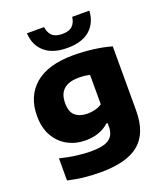

<svg xmlns="http://www.w3.org/2000/svg" viewBox="-180 -917 1086 1266"><g transform="rotate(-20 363.5 -284.0)"><path d="M306.5 230Q249.5 230 192.8 224.2Q136 218.5 77.5 204.5V49.5Q137 64.5 192.8 71.5Q248.5 78.5 291 78.5Q384 78.5 421.2 51Q458.5 23.5 458.5 -32.5V-59.5H449.5Q386.5 -1.5 284 -1.5Q217 -1.5 161 -31.2Q105 -61 71 -119.2Q37 -177.5 37 -262.5Q37 -400 128.5 -478.8Q220 -557.5 399.5 -557.5Q465 -557.5 536.8 -548.5Q608.5 -539.5 663.5 -523V-72.5Q663.5 84.5 577 157.2Q490.5 230 306.5 230ZM357.5 -163Q384 -163 410.5 -169.8Q437 -176.5 458.5 -191V-398Q443.5 -401.5 424 -403.8Q404.5 -406 381.5 -406Q240 -406 240 -278.5Q240 -215.5 272.2 -189.2Q304.5 -163 357.5 -163ZM380 -615.5Q276.5 -615.5 221 -664.8Q165.5 -714 161 -797.5H281.5Q286 -758 309 -735.8Q332 -713.5 380 -713.5Q428 -713.5 451 -735.8Q474 -758 478.5 -797.5H599Q594.5 -713.5 539.2 -664.5Q484 -615.5 380 -615.5Z"/></g></svg>

Font: Encode Sans Expanded Expanded ExtraBold
Style: Regular
Weight: 800
Width: 7
Designer: Multiple Designers
Foundry: Impallari Type
Version: Version 3.000; ttfautohint (v1.8.3) -l 8 -r 50 -G 200 -x 14 